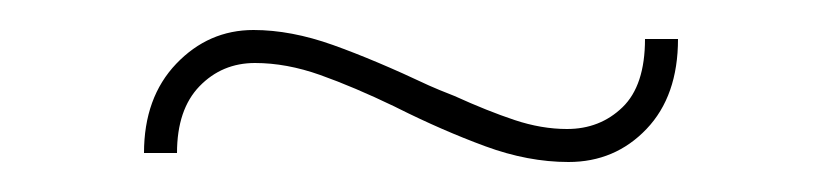

<svg xmlns="http://www.w3.org/2000/svg" viewBox="-20 -359 550 128"><path d="M245 -287 243 -288Q216 -301 193.5 -309Q171 -317 150 -317Q128 -317 113 -301.5Q98 -286 98 -257H76Q76 -294 97.5 -316.5Q119 -339 149 -339Q174 -339 202 -329Q230 -319 266 -302L273 -299Q278 -297 283 -295Q305 -285 323 -279Q341 -273 358 -273Q380 -273 395 -287.5Q410 -302 410 -333H432Q432 -295 411 -273Q390 -251 359 -251Q332 -251 303.5 -261.5Q275 -272 245 -287Z"/></svg>

Font: Easer Grotesk Variable
Style: Regular
Weight: 400
Designer: Boardeaser, Bonnie Shaver-Troup, Thomas Jockin
Foundry: Lexend
Version: Version 1.001;Glyphs 3.1.2 (3151)